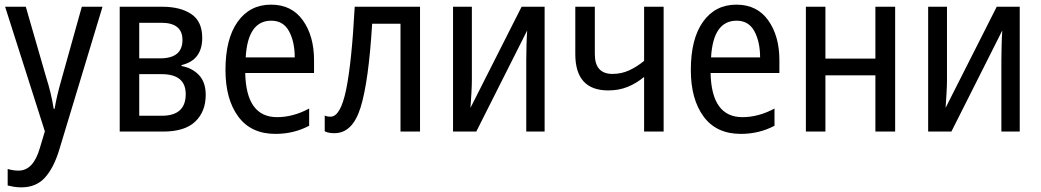

<svg xmlns="http://www.w3.org/2000/svg" viewBox="-20 -566 4479 826"><path d="M173 -1 152 69Q124 168 60 168Q37 168 13 161V232Q25 235 39.5 237.5Q54 240 72 240Q135 240 173 198.5Q211 157 235 78L421 -537H332L247 -233Q223 -150 215 -98H211Q206 -130 198 -164Q190 -198 179 -232L91 -537H2Z M678 -537H495V0H682Q775 0 820 -43Q865 -86 865 -158Q865 -213 835.5 -243.5Q806 -274 761 -282V-286Q850 -307 850 -403Q850 -474 803 -505.5Q756 -537 678 -537ZM669 -315H579V-468H674Q765 -468 765 -394Q765 -315 669 -315ZM676 -68H579V-247H675Q779 -247 779 -161Q779 -68 676 -68Z M950 -265Q950 -139 1005 -64.5Q1060 10 1165 10Q1244 10 1310 -25V-99Q1241 -62 1172 -62Q1039 -62 1035 -252H1331V-307Q1331 -411 1283 -478.5Q1235 -546 1146 -546Q1055 -546 1002.5 -472.5Q950 -399 950 -265ZM1248 -319H1037Q1046 -477 1147 -477Q1199 -477 1223.5 -431.5Q1248 -386 1248 -319Z M1787 -537H1506Q1493 -296 1469 -180Q1445 -64 1402 -64Q1387 -64 1377 -69V-1Q1393 7 1419 7Q1497 7 1531.5 -104.5Q1566 -216 1581 -464H1703V0H1787Z M1929 -537V0H2029L2248 -435Q2246 -409 2245 -370.5Q2244 -332 2244 -305V0H2323V-537H2224L2004 -102Q2006 -129 2008 -164Q2010 -199 2010 -223V-537Z M2455 -537V-333Q2455 -177 2597 -177Q2642 -177 2679.5 -192Q2717 -207 2751 -235V0H2835V-537H2751V-304Q2719 -278 2686 -263Q2653 -248 2615 -248Q2539 -248 2539 -333V-537Z M2952 -265Q2952 -139 3007 -64.5Q3062 10 3167 10Q3246 10 3312 -25V-99Q3243 -62 3174 -62Q3041 -62 3037 -252H3333V-307Q3333 -411 3285 -478.5Q3237 -546 3148 -546Q3057 -546 3004.5 -472.5Q2952 -399 2952 -265ZM3250 -319H3039Q3048 -477 3149 -477Q3201 -477 3225.5 -431.5Q3250 -386 3250 -319Z M3447 -537V0H3531V-242H3746V0H3831V-537H3746V-314H3531V-537Z M3973 -537V0H4073L4292 -435Q4290 -409 4289 -370.5Q4288 -332 4288 -305V0H4367V-537H4268L4048 -102Q4050 -129 4052 -164Q4054 -199 4054 -223V-537Z"/></svg>

Font: Noto Sans Display SemiCondensed
Style: Regular
Weight: 400
Width: 4
Designer: Monotype Design team
Foundry: Monotype Imaging Inc.
Version: 1.000